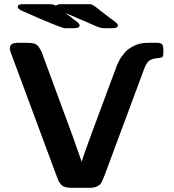

<svg xmlns="http://www.w3.org/2000/svg" viewBox="-20 -899 834 919"><path d="M27 -667Q27 -694 64 -694H111Q131 -694 143.5 -690.5Q156 -687 164 -676Q172 -665 175.5 -658.5Q179 -652 186 -632L329 -244Q364 -146 371 -125Q385 -174 527 -552L532 -565Q536 -578 538.5 -583.5Q541 -589 547.5 -603Q554 -617 560 -625Q566 -633 575.5 -645Q585 -657 596 -664.5Q607 -672 621 -679.5Q635 -687 652 -690.5Q669 -694 689 -694H731Q751 -694 756.5 -686Q762 -678 762 -661V-648Q762 -630 757 -626Q752 -622 736 -621Q705 -618 692.5 -607Q680 -596 671 -572L481 -61Q471 -35 465.5 -25Q460 -15 446 -7.5Q432 0 408 0H321Q303 0 290.5 -4Q278 -8 270 -18.5Q262 -29 259 -35.5Q256 -42 250 -59L31 -649Q27 -661 27 -667ZM65 -866Q65 -879 88 -879H219Q235 -879 247 -872Q258 -879 271 -879H403Q408 -879 411.5 -879Q415 -879 419.5 -877Q424 -875 426.5 -873.5Q429 -872 435.5 -867.5Q442 -863 447 -859Q452 -855 463 -846Q474 -837 484 -830Q495 -821 507.5 -812Q520 -803 525.5 -799Q531 -795 536 -790.5Q541 -786 542.5 -783Q544 -780 544 -777Q544 -764 518 -764H481Q475 -764 470.5 -764.5Q466 -765 458.5 -767Q451 -769 445 -771.5Q439 -774 424 -780.5Q409 -787 394.5 -793.5Q380 -800 351 -812Q322 -824 293 -837Q301 -831 309.5 -824.5Q318 -818 323 -814Q328 -810 334 -805.5Q340 -801 343.5 -798.5Q347 -796 350.5 -793Q354 -790 355.5 -788Q357 -786 358.5 -784Q360 -782 360.5 -780.5Q361 -779 361 -777Q361 -764 332 -764H291Q278 -764 168 -811Q123 -831 93 -844Q92 -844 88.5 -845.5Q85 -847 81.5 -849Q78 -851 74 -853.5Q70 -856 67.5 -859Q65 -862 65 -866Z"/></svg>

Font: CMU Sans Serif
Style: Bold
Weight: 700
Version: Version 0.7.0